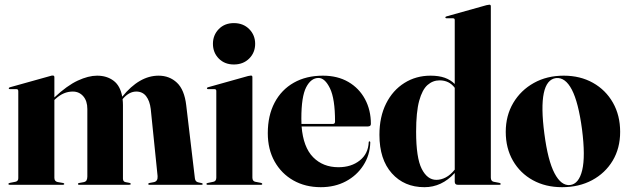

<svg xmlns="http://www.w3.org/2000/svg" viewBox="-20 -768 2615 798"><path d="M206 -447V-363L206.5 -363.5Q259 -412.5 303.2 -433Q347.5 -453.5 383.5 -453.5Q424 -453.5 452 -432.5Q480 -411.5 488 -366Q559 -453.5 639 -453.5Q684.5 -453.5 715.5 -424.2Q746.5 -395 754 -330.5L790 -27Q791.5 -13.5 802.5 -10.5L818 -7Q822.5 -6 822.5 -3.5Q822.5 0 818 0H600Q596 0 596 -3.5Q596 -6 601 -7.5L619.5 -11Q636.5 -14.5 635 -36L606.5 -315Q602.5 -348.5 587.5 -368Q572.5 -387.5 546.5 -387.5Q518 -387.5 493 -360L489.5 -355.5Q491 -344 491 -331V-25.5Q491 -13 502 -11L518 -8Q523.5 -6.5 523.5 -3.5Q523.5 0 516.5 0H308Q304 0 304 -3.5Q304 -6.5 309 -7.5L328 -11Q337 -13 340 -19.2Q343 -25.5 343 -34.5V-315Q343 -348.5 326 -368Q309 -387.5 282.5 -387.5Q244 -387.5 211.5 -357.5L206 -352.5V-29Q206 -14.5 219 -11.5L242 -7.5Q247 -6.5 247 -3.5Q247 0 241.5 0H20Q15 0 15 -3.5Q15 -6.5 21 -8L44 -12.5Q56 -15 56 -27V-388.5Q56 -397.5 49 -397.5H21Q16.5 -397.5 16.5 -401Q16.5 -404 22 -405.5L188.5 -452Q192.5 -453.5 195 -453.8Q197.5 -454 200 -454Q206 -454 206 -447Z M952 -500Q913.5 -500 889.2 -524.8Q865 -549.5 865 -586Q865 -622 889.2 -647Q913.5 -672 952 -672Q991 -672 1015.8 -647Q1040.5 -622 1040.5 -586Q1040.5 -549.5 1015.8 -524.8Q991 -500 952 -500ZM1029 -447.5V-30Q1029 -15 1041 -12.5L1064.5 -8Q1070 -6.5 1070 -3.5Q1070 0 1065.5 0H842Q838 0 838 -3.5Q838 -6.5 843 -7.5L867 -12.5Q879 -15 879 -29.5V-390Q879 -397.5 871.5 -397.5H845.5Q840 -397.5 840 -401.5Q840 -404 845 -405.5L1011 -452Q1020 -454 1023 -454Q1029 -454 1029 -447.5Z M1521.5 -253Q1521.5 -242.5 1509 -242.5H1233.5Q1240.5 -156 1281.5 -114.5Q1322.5 -73 1386.5 -73Q1440 -73 1475.2 -101Q1510.5 -129 1512.5 -177Q1512.5 -180.5 1515.5 -180.5Q1519 -180.5 1519 -176Q1517.5 -123 1490.2 -80.8Q1463 -38.5 1417.2 -14.2Q1371.5 10 1313.5 10Q1249 10 1199.2 -18.2Q1149.5 -46.5 1121.2 -97Q1093 -147.5 1093 -214.5Q1093 -287.5 1121.2 -341.2Q1149.5 -395 1201 -424.2Q1252.5 -453.5 1322 -453.5Q1383 -453.5 1427.8 -427.5Q1472.5 -401.5 1497 -356Q1521.5 -310.5 1521.5 -253ZM1232.5 -275Q1232.5 -263.5 1233 -253H1364Q1372.5 -253 1372.5 -263Q1372.5 -357.5 1351.5 -400.8Q1330.5 -444 1304 -444Q1272.5 -444 1252.5 -405.2Q1232.5 -366.5 1232.5 -275Z M1557 -207.5Q1557 -282.5 1584.8 -337.8Q1612.5 -393 1660.8 -423.2Q1709 -453.5 1769.5 -453.5Q1804 -453.5 1828.5 -444.8Q1853 -436 1870 -419V-685Q1870 -692 1862.5 -692H1836.5Q1831 -692 1831 -696Q1831 -698.5 1836 -700L2002 -746.5Q2011 -748.5 2014 -748.5Q2020 -748.5 2020 -742V-30Q2020 -15 2032 -12.5L2055.5 -8Q2061 -6.5 2061 -3.5Q2061 0 2056.5 0H1882.5Q1870 0 1870 -13V-49Q1816 10 1744 10Q1660 10 1608.5 -47.8Q1557 -105.5 1557 -207.5ZM1709.5 -220.5Q1709.5 -112 1732.8 -66.2Q1756 -20.5 1793.5 -20.5Q1813.5 -20.5 1833 -30.8Q1852.5 -41 1870 -63V-403Q1847 -434 1807 -434Q1779 -434 1757 -414.8Q1735 -395.5 1722.2 -349Q1709.5 -302.5 1709.5 -220.5Z M2323 -453.5Q2391.5 -453.5 2444.5 -423.8Q2497.5 -394 2527.5 -341.2Q2557.5 -288.5 2557.5 -220Q2557.5 -152 2526.5 -100.2Q2495.5 -48.5 2441 -19.2Q2386.5 10 2316 10Q2247.5 10 2194.8 -19Q2142 -48 2112 -100Q2082 -152 2082 -220Q2082 -287.5 2113.2 -340.2Q2144.5 -393 2198.8 -423.2Q2253 -453.5 2323 -453.5ZM2349.5 1Q2386 -3.5 2399.8 -60.8Q2413.5 -118 2399 -230.5Q2384 -343 2356.8 -395.2Q2329.5 -447.5 2291 -443.5Q2213.5 -433.5 2242.5 -212.5Q2257 -100.5 2284.8 -47.8Q2312.5 5 2349.5 1Z"/></svg>

Font: Fraunces 144pt S000
Style: Bold
Weight: 700
Version: Version 1.000; ttfautohint (v1.8.3)